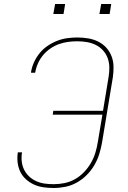

<svg xmlns="http://www.w3.org/2000/svg" viewBox="-20 -930 640 958"><path d="M248 8Q222 8 197 4.5Q172 1 150 -9Q128 -19 110 -35Q92 -51 81.5 -72.5Q71 -94 68 -119Q65 -144 69 -170H90Q86 -147 88.5 -124.5Q91 -102 100.5 -83Q110 -64 125.5 -49.5Q141 -35 161 -26Q181 -17 203 -14Q225 -11 248 -11Q275 -11 302 -16.5Q329 -22 354 -36Q379 -50 399.5 -71.5Q420 -93 434 -117.5Q448 -142 456 -168.5Q464 -195 468 -221L491 -358H243L246 -377H494L522 -547Q526 -571 525.5 -595Q525 -619 517 -640.5Q509 -662 493.5 -679Q478 -696 457.5 -706Q437 -716 413.5 -720Q390 -724 366 -724Q343 -724 320 -721Q297 -718 274.5 -710Q252 -702 231.5 -688Q211 -674 195.5 -655.5Q180 -637 170 -615Q160 -593 156 -570Q156 -569 155.5 -568.5Q155 -568 155 -567H135Q135 -568 135 -569Q135 -570 135 -571Q139 -596 150 -620Q161 -644 178 -665Q195 -686 218 -701.5Q241 -717 265.5 -726.5Q290 -736 315.5 -739.5Q341 -743 366 -743Q393 -743 420 -738.5Q447 -734 470 -722.5Q493 -711 510 -692.5Q527 -674 536.5 -649.5Q546 -625 546.5 -598Q547 -571 543 -544L489 -218Q484 -189 475 -160.5Q466 -132 450.5 -105.5Q435 -79 412.5 -56.5Q390 -34 363 -19Q336 -4 306.5 2Q277 8 248 8ZM476 -860 485 -910H535L527 -860ZM246 -860 255 -910H305L297 -860Z"/></svg>

Font: Iosevka SS04 Th Ex Obl
Style: Regular
Weight: 100
Width: 7
Italic angle: -9°
Monospace: yes
Designer: Belleve Invis
Foundry: Belleve Invis
Version: Version 19.0.0; ttfautohint (v1.8.4)